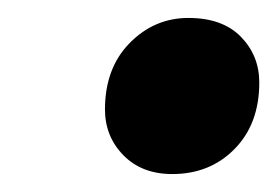

<svg xmlns="http://www.w3.org/2000/svg" viewBox="-20 -457 309 214"><path d="M172 -263Q138 -263 117.5 -284Q97 -305 97 -335Q97 -381 124.5 -409Q152 -437 190 -437Q228 -437 248.5 -416Q269 -395 269 -365Q269 -319 241.5 -291Q214 -263 172 -263Z"/></svg>

Font: Overpass Heavy
Style: Italic
Weight: 900
Italic angle: -10°
Designer: Delve Withrington, Dave Bailey
Foundry: Delve Fonts
Version: Version 3.000;DELV;Overpass